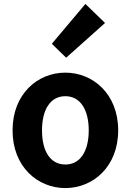

<svg xmlns="http://www.w3.org/2000/svg" viewBox="-20 -944 666 978"><path d="M313 14C453 14 582 -94 582 -280C582 -466 453 -574 313 -574C172 -574 44 -466 44 -280C44 -94 172 14 313 14ZM313 -106C236 -106 194 -174 194 -280C194 -385 236 -454 313 -454C389 -454 432 -385 432 -280C432 -174 389 -106 313 -106ZM317 -650 515 -827 415 -924 244 -721Z"/></svg>

Font: Noto Sans JP
Style: Bold
Weight: 700
Designer: Ryoko NISHIZUKA 西塚涼子 (kana, bopomofo & ideographs); Paul D. Hunt (Latin, Greek & Cyrillic); Sandoll Communications 산돌커뮤니
Foundry: Adobe
Version: Version 2.004;hotconv 1.0.118;makeotfexe 2.5.65603